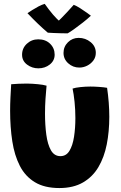

<svg xmlns="http://www.w3.org/2000/svg" viewBox="-20 -945 629 996"><path d="M362.5 -920Q377 -914.5 396.5 -902Q416 -889.5 432 -878Q448 -866.5 451.5 -863.5Q433.5 -846.5 409.2 -827.5Q385 -808.5 363.5 -793.2Q342 -778 331 -772Q316.5 -772 296.8 -772.5Q277 -773 258.2 -773.8Q239.5 -774.5 228 -775.5Q202.5 -797 177 -821.5Q151.5 -846 122.5 -876.5Q132 -883 147.2 -892.8Q162.5 -902.5 180 -911.8Q197.5 -921 212 -925Q222.5 -910 233.5 -895.8Q244.5 -881.5 255.2 -869Q266 -856.5 274.8 -847.8Q283.5 -839 288.5 -835H282Q287 -839.5 299.8 -852.5Q312.5 -865.5 329.2 -883.2Q346 -901 362.5 -920ZM356.5 -485.5Q371 -490.5 397.2 -493.2Q423.5 -496 448.5 -496Q469 -496 494 -494.2Q519 -492.5 535.5 -489.5Q541 -452 544 -414Q547 -376 547 -339Q547 -263 533.8 -196Q520.5 -129 490.5 -78.2Q460.5 -27.5 410.5 1.5Q360.5 30.5 288 30.5Q211 30.5 161 0.2Q111 -30 83 -84.5Q55 -139 43.8 -212Q32.5 -285 32.5 -370.5Q32.5 -404 34.2 -438.5Q36 -473 38 -508Q53 -509.5 76.8 -510.5Q100.5 -511.5 120 -511.5Q148.5 -511 176.8 -508.2Q205 -505.5 221.5 -500.5Q218.5 -470 216 -432.2Q213.5 -394.5 213.5 -355.5Q213.5 -297 220.2 -246.5Q227 -196 244.2 -165.5Q261.5 -135 293.5 -135Q323.5 -135 340.2 -162.5Q357 -190 364 -235.2Q371 -280.5 371 -332.5Q371 -375.5 366.8 -416.5Q362.5 -457.5 356.5 -485.5ZM179 -590.5Q146 -590.5 120.2 -610Q94.5 -629.5 94.5 -661Q94.5 -695 119.2 -718Q144 -741 178.5 -741Q216.5 -741 240 -718Q263.5 -695 263.5 -661.5Q263.5 -630.5 238.5 -610.5Q213.5 -590.5 179 -590.5ZM391.5 -594.5Q358.5 -594.5 334 -616.5Q309.5 -638.5 309.5 -670.5Q309.5 -703 332.5 -725.8Q355.5 -748.5 388 -748.5Q423.5 -748.5 450.2 -726.5Q477 -704.5 477 -671Q477 -648 464.2 -631Q451.5 -614 432 -604.2Q412.5 -594.5 391.5 -594.5Z"/></svg>

Font: Grandstander Thin ExtraBold
Style: Regular
Weight: 800
Version: Version 1.200